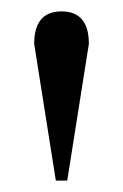

<svg xmlns="http://www.w3.org/2000/svg" viewBox="-20 -734 216 337"><path d="M136 -657 98 -417H78L40 -657Q40 -714 88 -714Q136 -714 136 -657Z"/></svg>

Font: Apparatus SIL
Style: Bold
Weight: 700
Version: Version 1.0